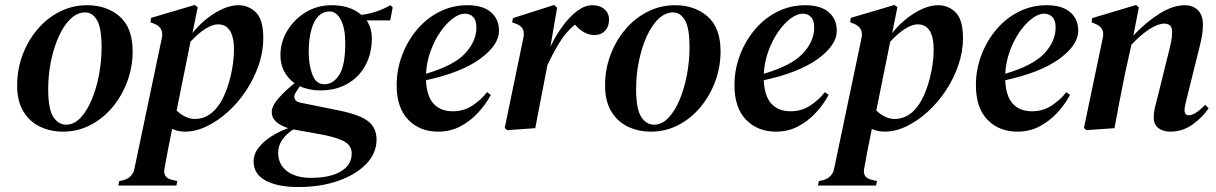

<svg xmlns="http://www.w3.org/2000/svg" viewBox="-20 -516 4894 773"><path d="M234 14Q183 14 141 -6Q99 -26 74 -67.5Q49 -109 49 -172Q49 -236 70.5 -294Q92 -352 130.5 -397.5Q169 -443 220.5 -469Q272 -495 331 -495Q410 -495 462 -449.5Q514 -404 514 -309Q514 -246 492.5 -188Q471 -130 433 -84.5Q395 -39 344 -12.5Q293 14 234 14ZM246 -14Q278 -14 304 -41.5Q330 -69 349 -114Q368 -159 378.5 -214.5Q389 -270 389 -325Q389 -404 370.5 -435Q352 -466 323 -466Q291 -466 263.5 -439.5Q236 -413 216 -368Q196 -323 185 -268.5Q174 -214 174 -158Q174 -77 194.5 -45.5Q215 -14 246 -14Z M724 14Q697 14 673 3Q663 52 655.5 90.5Q648 129 642 164Q636 198 669 207L694 213L690 231H456L460 213L478 209Q514 198 521 164L632 -365Q639 -405 602 -420L586 -426L588 -444L764 -496L776 -487L755 -383Q795 -433 846 -464Q897 -495 940 -495Q981 -495 1010.5 -466Q1040 -437 1040 -362Q1040 -308 1021.5 -254Q1003 -200 971 -151.5Q939 -103 898 -66Q857 -29 812.5 -7.5Q768 14 724 14ZM858 -418Q835 -418 806 -399.5Q777 -381 747 -348L691 -71Q727 -37 765 -37Q826 -37 867 -102Q882 -126 894.5 -161.5Q907 -197 914.5 -238Q922 -279 922 -317Q922 -366 906 -392Q890 -418 858 -418Z M1180 237Q1098 237 1049.5 211Q1001 185 1001 134Q1001 104 1021.5 78Q1042 52 1074 32Q1106 12 1140 0Q1109 -10 1091.5 -26Q1074 -42 1074 -65Q1074 -89 1101 -120Q1128 -151 1166 -181Q1138 -201 1123.5 -230Q1109 -259 1109 -293Q1109 -347 1137 -393Q1165 -439 1211.5 -467Q1258 -495 1315 -495Q1390 -495 1435 -456Q1497 -464 1552 -495L1561 -486L1551 -434H1456Q1477 -403 1477 -362Q1477 -300 1451 -252.5Q1425 -205 1378.5 -178.5Q1332 -152 1270 -152Q1223 -152 1187 -169L1171 -144Q1162 -131 1166 -119Q1170 -107 1188 -103L1346 -71Q1429 -54 1462.5 -27.5Q1496 -1 1496 46Q1496 101 1454.5 144Q1413 187 1342 212Q1271 237 1180 237ZM1287 -177Q1322 -177 1346 -215Q1370 -253 1370 -342Q1370 -403 1352 -436.5Q1334 -470 1307 -470Q1265 -469 1244 -424.5Q1223 -380 1223 -307Q1223 -253 1238 -214.5Q1253 -176 1287 -177ZM1100 100Q1100 146 1135.5 173Q1171 200 1232 200Q1309 200 1352.5 174Q1396 148 1396 102Q1396 73 1371 56.5Q1346 40 1282 27L1161 5Q1133 23 1116.5 46.5Q1100 70 1100 100Z M1744 14Q1670 14 1623.5 -34Q1577 -82 1577 -173Q1577 -236 1599 -294Q1621 -352 1659.5 -397.5Q1698 -443 1750 -469Q1802 -495 1862 -495Q1924 -495 1956.5 -467Q1989 -439 1989 -392Q1989 -335 1913.5 -279.5Q1838 -224 1695 -193Q1698 -128 1726 -98Q1754 -68 1803 -68Q1847 -68 1882 -91Q1917 -114 1941 -145L1956 -134Q1936 -96 1904.5 -62Q1873 -28 1833 -7Q1793 14 1744 14ZM1852 -461Q1829 -461 1803 -441.5Q1777 -422 1753.5 -388.5Q1730 -355 1714 -311.5Q1698 -268 1695 -219Q1807 -252 1852.5 -301Q1898 -350 1898 -405Q1898 -434 1885 -447.5Q1872 -461 1852 -461Z M2022 8 2012 -1 2087 -363Q2092 -387 2084 -400.5Q2076 -414 2056 -421L2042 -426L2045 -443L2211 -496L2223 -485L2196 -328Q2218 -374 2246 -412Q2274 -450 2304.5 -472.5Q2335 -495 2365 -495Q2395 -495 2413.5 -479Q2432 -463 2432 -437Q2432 -409 2416 -392Q2400 -375 2373 -375Q2331 -375 2295 -417Q2259 -388 2233 -345.5Q2207 -303 2184 -254L2176 -213Q2166 -160 2155.5 -107Q2145 -54 2135 0Z M2601 14Q2550 14 2508 -6Q2466 -26 2441 -67.5Q2416 -109 2416 -172Q2416 -236 2437.5 -294Q2459 -352 2497.5 -397.5Q2536 -443 2587.5 -469Q2639 -495 2698 -495Q2777 -495 2829 -449.5Q2881 -404 2881 -309Q2881 -246 2859.5 -188Q2838 -130 2800 -84.5Q2762 -39 2711 -12.5Q2660 14 2601 14ZM2613 -14Q2645 -14 2671 -41.5Q2697 -69 2716 -114Q2735 -159 2745.5 -214.5Q2756 -270 2756 -325Q2756 -404 2737.5 -435Q2719 -466 2690 -466Q2658 -466 2630.5 -439.5Q2603 -413 2583 -368Q2563 -323 2552 -268.5Q2541 -214 2541 -158Q2541 -77 2561.5 -45.5Q2582 -14 2613 -14Z M3104 14Q3030 14 2983.5 -34Q2937 -82 2937 -173Q2937 -236 2959 -294Q2981 -352 3019.5 -397.5Q3058 -443 3110 -469Q3162 -495 3222 -495Q3284 -495 3316.5 -467Q3349 -439 3349 -392Q3349 -335 3273.5 -279.5Q3198 -224 3055 -193Q3058 -128 3086 -98Q3114 -68 3163 -68Q3207 -68 3242 -91Q3277 -114 3301 -145L3316 -134Q3296 -96 3264.5 -62Q3233 -28 3193 -7Q3153 14 3104 14ZM3212 -461Q3189 -461 3163 -441.5Q3137 -422 3113.5 -388.5Q3090 -355 3074 -311.5Q3058 -268 3055 -219Q3167 -252 3212.5 -301Q3258 -350 3258 -405Q3258 -434 3245 -447.5Q3232 -461 3212 -461Z M3541 14Q3514 14 3490 3Q3480 52 3472.5 90.5Q3465 129 3459 164Q3453 198 3486 207L3511 213L3507 231H3273L3277 213L3295 209Q3331 198 3338 164L3449 -365Q3456 -405 3419 -420L3403 -426L3405 -444L3581 -496L3593 -487L3572 -383Q3612 -433 3663 -464Q3714 -495 3757 -495Q3798 -495 3827.5 -466Q3857 -437 3857 -362Q3857 -308 3838.5 -254Q3820 -200 3788 -151.5Q3756 -103 3715 -66Q3674 -29 3629.5 -7.5Q3585 14 3541 14ZM3675 -418Q3652 -418 3623 -399.5Q3594 -381 3564 -348L3508 -71Q3544 -37 3582 -37Q3643 -37 3684 -102Q3699 -126 3711.5 -161.5Q3724 -197 3731.5 -238Q3739 -279 3739 -317Q3739 -366 3723 -392Q3707 -418 3675 -418Z M4076 14Q4002 14 3955.5 -34Q3909 -82 3909 -173Q3909 -236 3931 -294Q3953 -352 3991.5 -397.5Q4030 -443 4082 -469Q4134 -495 4194 -495Q4256 -495 4288.5 -467Q4321 -439 4321 -392Q4321 -335 4245.5 -279.5Q4170 -224 4027 -193Q4030 -128 4058 -98Q4086 -68 4135 -68Q4179 -68 4214 -91Q4249 -114 4273 -145L4288 -134Q4268 -96 4236.5 -62Q4205 -28 4165 -7Q4125 14 4076 14ZM4184 -461Q4161 -461 4135 -441.5Q4109 -422 4085.5 -388.5Q4062 -355 4046 -311.5Q4030 -268 4027 -219Q4139 -252 4184.5 -301Q4230 -350 4230 -405Q4230 -434 4217 -447.5Q4204 -461 4184 -461Z M4354 8 4344 -1 4420 -364Q4429 -404 4390 -420L4375 -426L4377 -443L4554 -496L4565 -486L4543 -373Q4595 -428 4649 -461.5Q4703 -495 4750 -495Q4782 -495 4802.5 -475.5Q4823 -456 4823 -416Q4823 -394 4819 -371.5Q4815 -349 4809 -325L4758 -120Q4754 -104 4751.5 -92.5Q4749 -81 4749 -73Q4749 -52 4766 -52Q4792 -52 4832 -94L4846 -80Q4821 -43 4781 -14.5Q4741 14 4692 14Q4661 14 4643 -1Q4625 -16 4625 -42Q4625 -63 4630 -84.5Q4635 -106 4642 -131L4681 -289Q4689 -319 4694 -343Q4699 -367 4699 -386Q4699 -406 4690.5 -413.5Q4682 -421 4668 -421Q4644 -421 4610.5 -400.5Q4577 -380 4535 -336L4508 -213Q4497 -160 4487 -107Q4477 -54 4467 0Z"/></svg>

Font: DM Serif Text
Style: Italic
Weight: 400
Italic angle: -12°
Designer: Colophon Foundry, Frank Grießhammer
Foundry: Colophon Foundry
Version: Version 5.100; ttfautohint (v1.8.2)